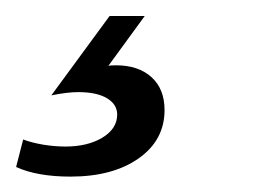

<svg xmlns="http://www.w3.org/2000/svg" viewBox="-105 -25 344 242"><path d="M-84.7 185.5 -75.8 150.8Q-65.3 154.8 -50.8 157.3Q-36.3 159.7 -22.6 159.7Q5.6 159.7 24.2 148.4Q42.7 137.1 42.7 119.4Q42.7 106.5 29.8 98.8Q16.9 91.1 -6.5 91.1Q-20.2 91.1 -40.3 95.2L33.1 -4.8H77.4L31.5 58.1Q33.1 57.3 41.1 57.3Q69.4 57.3 85.9 72.2Q102.4 87.1 102.4 113.7Q102.4 151.6 69.8 174.6Q37.1 197.6 -16.1 197.6Q-58.1 197.6 -84.7 185.5Z"/></svg>

Font: Playfair Micro SmCond SmLight
Style: Italic
Weight: 360
Width: 4
Italic angle: -15.6°
Designer: Claus Eggers Sørensen
Foundry: Claus Eggers Sørensen
Version: Version 2.203;Glyphs 3.3 (3326)